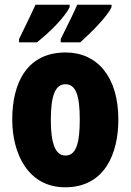

<svg xmlns="http://www.w3.org/2000/svg" viewBox="-20 -786 556 816"><path d="M454 -756V-766H308C298 -741 274 -692 238 -620V-606H321C367 -647 438 -718 454 -756ZM276 -756V-766H131C120 -742 97 -693 61 -620V-606H137C194 -651 258 -716 276 -756ZM483 -278C483 -460 393 -563 259 -563C97 -563 32 -437 32 -278C32 -132 100 10 257 10C427 10 483 -136 483 -278ZM196 -276C196 -380 215 -428 258 -428C303 -428 319 -379 319 -278C319 -176 303 -125 258 -125C215 -125 196 -177 196 -276Z"/></svg>

Font: Noto Sans Lao Looped ExtraCondensed Black
Style: Regular
Weight: 900
Width: 2
Designer: Mark Frömberg, Ben Mitchell
Foundry: The Fontpad Ltd
Version: Version 1.002